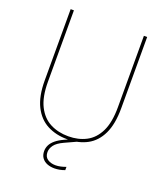

<svg xmlns="http://www.w3.org/2000/svg" viewBox="-160 -810 948 1106"><g transform="rotate(20 314.5 -257.0)"><path d="M80 -267V-704H100V-267Q100 -173 128.5 -117Q157 -61 206 -36Q255 -11 317 -11Q378 -11 426 -36Q474 -61 501.5 -117Q529 -173 529 -267V-704H549V-267Q549 -170 520 -109.5Q491 -49 438.5 -21Q386 7 317 7Q248 7 194.5 -21Q141 -49 110.5 -109.5Q80 -170 80 -267ZM302 16 371 -15 378 0 306 33Q267 51 251.5 72Q236 93 236 115Q236 144 256 157.5Q276 171 305 171Q320 171 336 167.5Q352 164 368 158V178Q352 184 336 187Q320 190 305 190Q280 190 260 182Q240 174 228 157.5Q216 141 216 116Q216 97 224.5 79.5Q233 62 252 46Q271 30 302 16Z"/></g></svg>

Font: Poppins Variable
Style: Regular
Weight: 100
Designer: Jonny Pinhorn
Foundry: Indian Type Foundry
Version: Version 6.000